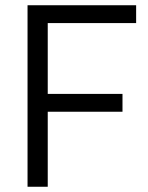

<svg xmlns="http://www.w3.org/2000/svg" viewBox="-20 -712 566 732"><path d="M85 0V-692H499V-624H162V-354H447V-286H162V0Z"/></svg>

Font: Titillium-CLs Web
Style: CLs-Regular
Weight: 400
Version: Version 1.002;PS 57.000;hotconv 1.0.70;makeotf.lib2.5.55311